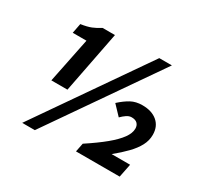

<svg xmlns="http://www.w3.org/2000/svg" viewBox="-144 -857 1101 1054"><g transform="rotate(30 406.5 -330.0)"><path d="M131 -270 189 -555H102L114 -617Q155 -623 179.5 -633Q204 -643 231 -660H309L233 -270ZM109 12 583 -672H663L189 12ZM443 0 454 -55Q524 -101 570 -139Q616 -177 639.5 -209.5Q663 -242 663 -271Q663 -291 651 -303Q639 -315 615 -315Q599 -315 584 -305Q569 -295 553 -279L497 -338Q531 -369 561.5 -385.5Q592 -402 633 -402Q693 -402 728 -372Q763 -342 763 -289Q763 -253 745.5 -220Q728 -187 696 -154Q664 -121 620 -85H737L720 0Z"/></g></svg>

Font: Source Sans 3 ExtraLight
Style: Bold Italic
Weight: 700
Italic angle: -11°
Version: Version 3.052;hotconv 1.1.0;makeotfexe 2.6.0